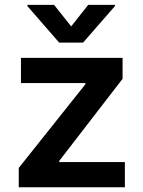

<svg xmlns="http://www.w3.org/2000/svg" viewBox="-20 -790 602 810"><path d="M59.1 0V-81.5L340.3 -434.6V-439.5H68.4V-545.9H497.1V-457.5L230 -111.3V-106.4H506.8V0ZM208 -769.5 280.3 -678.7 352.1 -769.5H464.8V-764.2L330.6 -610.4H229.5L95.7 -764.2V-769.5Z"/></svg>

Font: Inter Semi Bold
Style: Regular
Weight: 600
Designer: Rasmus Andersson
Foundry: rsms
Version: Version 4.000;git-e0f93cc